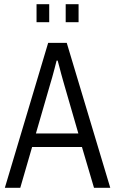

<svg xmlns="http://www.w3.org/2000/svg" viewBox="-20 -889 545 909"><path d="M3 0 208 -686H296L502 0H425L368 -193H132L76 0ZM150 -257H351L285 -485Q282 -495 278 -509.5Q274 -524 269.5 -540Q265 -556 261 -572.5Q257 -589 253 -602H248Q244 -586 238.5 -565Q233 -544 227 -522.5Q221 -501 216 -485ZM153 -784V-869H213V-784ZM291 -784V-869H352V-784Z"/></svg>

Font: Archivo Condensed Light
Style: Regular
Weight: 300
Width: 3
Designer: Hector Gatti
Foundry: Omnibus-Type
Version: Version 2.001